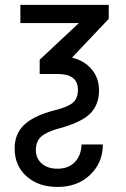

<svg xmlns="http://www.w3.org/2000/svg" viewBox="-20 -548 514 782"><path d="M126 63C126 39.6 133.3 21.3 147.9 8.3C162.6 -4.7 186.7 -15.8 220.2 -24.9C281.1 -41.2 323.5 -61.4 347.4 -85.4C371.3 -109.5 383.3 -141 383.3 -179.7C383.3 -213.2 373.5 -241.7 354 -265.1C334.5 -288.6 307.6 -304.7 273.4 -313.5L422.9 -471.2V-528.3H63V-454.1H301.3L141.6 -304.7V-246.6H214.8C269.9 -246.6 297.4 -225.3 297.4 -182.6C297.4 -159.5 290.8 -142.1 277.6 -130.4C264.4 -118.7 240.4 -108.4 205.6 -99.6C147.6 -85 105.5 -65.2 79.1 -40.3C52.7 -15.4 39.6 16.9 39.6 56.6C39.6 103.2 55.7 141 87.9 169.9C120.1 198.9 162.3 213.4 214.4 213.4C268.7 213.4 313.1 196.9 347.4 163.8C381.8 130.8 398.9 89.7 398.9 40.5H312C311 71.1 301.8 95.2 284.2 112.8C266.6 130.4 243.3 139.2 214.4 139.2C187.3 139.2 165.9 132.1 149.9 117.9C134 103.8 126 85.4 126 63Z"/></svg>

Font: Roboto Condensed
Style: Regular
Weight: 400
Designer: Google
Version: Version 2.134; 2016